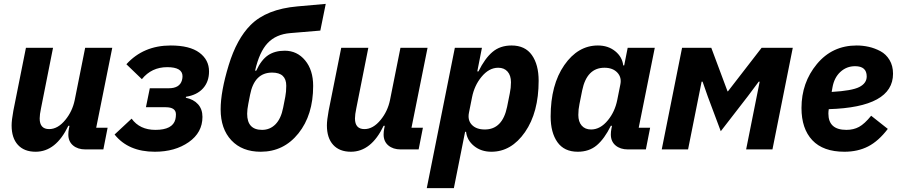

<svg xmlns="http://www.w3.org/2000/svg" viewBox="-20 -772 4645 992"><path d="M114 -525H254L192 -213Q185 -180 185 -160Q185 -105 234 -105Q279 -105 318 -153Q354 -197 366 -255L420 -525H560L477 -112H536L514 0H421Q382 0 357.5 -20.5Q333 -41 333 -77Q333 -92 336 -107L339 -122H333Q269 12 164 12Q105 12 72.5 -23.5Q40 -59 40 -124Q40 -151 49 -200Z M780 12Q643 12 572 -77L660 -159Q702 -101 783 -101Q872 -101 886 -155Q889 -167 889 -181Q889 -218 836 -218H734L754 -316H852Q908 -316 920 -357Q923 -368 923 -378Q923 -425 844 -425Q763 -425 713 -363L633 -440Q721 -537 862 -537Q960 -537 1010 -500Q1060 -463 1060 -403Q1060 -350 1029 -315.5Q998 -281 941 -272L940 -267Q980 -259 1003 -233.5Q1026 -208 1026 -168Q1026 -87 955 -37.5Q884 12 780 12Z M1327 12Q1231 12 1175.5 -47Q1120 -106 1120 -207Q1120 -299 1161.5 -435Q1203 -571 1275 -643Q1357 -725 1517 -739L1663 -752L1635 -614L1480 -601Q1406 -595 1363 -549.5Q1320 -504 1298 -407H1304Q1330 -463 1365 -486.5Q1400 -510 1451 -510Q1515 -510 1556.5 -460Q1598 -410 1598 -328Q1598 -178 1522 -83Q1446 12 1327 12ZM1334 -101Q1375 -101 1403.5 -130Q1432 -159 1443 -216L1454 -272Q1459 -297 1459 -329Q1459 -397 1386 -397Q1294 -397 1272 -282L1263 -236Q1257 -206 1257 -184Q1257 -101 1334 -101Z M1743 -525H1883L1821 -213Q1814 -180 1814 -160Q1814 -105 1863 -105Q1908 -105 1947 -153Q1983 -197 1995 -255L2049 -525H2189L2106 -112H2165L2143 0H2050Q2011 0 1986.5 -20.5Q1962 -41 1962 -77Q1962 -92 1965 -107L1968 -122H1962Q1898 12 1793 12Q1734 12 1701.5 -23.5Q1669 -59 1669 -124Q1669 -151 1678 -200Z M2185 200 2330 -525H2470L2446 -403H2452Q2485 -470 2524.5 -503.5Q2564 -537 2623 -537Q2693 -537 2728 -487.5Q2763 -438 2763 -355Q2763 -191 2692.5 -89.5Q2622 12 2519 12Q2466 12 2429.5 -17.5Q2393 -47 2388 -91H2383L2325 200ZM2485 -103Q2576 -103 2600 -220L2614 -290Q2620 -318 2620 -347Q2620 -382 2602.5 -402Q2585 -422 2554 -422Q2506 -422 2467 -374Q2431 -330 2419 -270L2403 -190Q2395 -151 2418 -127Q2441 -103 2485 -103Z M3317 0H3224Q3185 0 3160.5 -20.5Q3136 -41 3136 -77Q3136 -92 3139 -107L3142 -122H3136Q3103 -55 3063.5 -21.5Q3024 12 2965 12Q2895 12 2860 -37.5Q2825 -87 2825 -170Q2825 -334 2895.5 -435.5Q2966 -537 3069 -537Q3122 -537 3158.5 -507.5Q3195 -478 3200 -434H3205L3223 -525H3363L3280 -112H3339ZM3034 -103Q3082 -103 3121 -151Q3157 -195 3169 -255L3185 -335Q3193 -372 3169.5 -397Q3146 -422 3103 -422Q3012 -422 2988 -305L2974 -235Q2968 -207 2968 -178Q2968 -143 2985.5 -123Q3003 -103 3034 -103Z M3399 0 3504 -525H3655L3739 -300H3741L3915 -525H4076L3971 0H3835L3905 -350H3900L3844 -275L3704 -94L3637 -273L3610 -350H3605L3535 0Z M4343 12Q4233 12 4177 -47.5Q4121 -107 4121 -214Q4121 -345 4200.5 -441Q4280 -537 4406 -537Q4438 -537 4469 -530Q4500 -523 4529 -507.5Q4558 -492 4576 -462Q4594 -432 4594 -391Q4594 -218 4262 -208Q4260 -196 4260 -185Q4260 -101 4353 -101Q4390 -101 4418.5 -116.5Q4447 -132 4481 -174L4567 -106Q4519 -43 4465.5 -15.5Q4412 12 4343 12ZM4398 -430Q4354 -430 4322 -400.5Q4290 -371 4281 -320L4277 -297Q4382 -303 4420 -322.5Q4458 -342 4458 -377Q4458 -430 4398 -430Z"/></svg>

Font: Aneliza
Style: Bold Italic
Weight: 700
Italic angle: -11.31°
Designer: Mike Abbink, Paul van der Laan, Pieter van Rosmalen
Foundry: Bold Monday
Version: Version 3.0